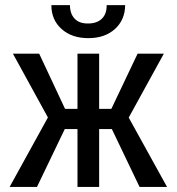

<svg xmlns="http://www.w3.org/2000/svg" viewBox="-20 -741 702 761"><path d="M373 -229.5V0H287.1V-229.5H236.8L126.5 0H18.1L169.9 -275.4L31.2 -528.3H135.3L237.8 -309.6H287.1V-528.3H373V-309.6H421.4L525.4 -528.3H629.4L490.2 -274.9L642.1 0H533.2L423.3 -229.5ZM476.1 -720.7Q475.6 -662.1 435.5 -626Q395.5 -589.8 330.1 -589.8Q264.6 -589.8 224.1 -626Q183.6 -662.1 183.6 -720.7H257.3Q257.3 -686.5 275.9 -667Q293.9 -647.5 329.1 -647.9Q364.3 -647.9 383.8 -667Q403.3 -686 402.8 -720.7Z"/></svg>

Font: RobotoCondensed-Regular
Style: Regular
Weight: 400
Designer: Google
Version: Version 2.001201; 2014